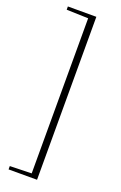

<svg xmlns="http://www.w3.org/2000/svg" viewBox="-160 -755 578 919"><g transform="rotate(20 129.0 -295.0)"><path d="M161 -710.5V119.5H16V102.5L126.5 99.5V-690.5L16 -694V-710.5Z"/></g></svg>

Font: Newsreader 36pt ExtraLight
Style: Regular
Weight: 250
Designer: Hugues Gentile
Foundry: Production Type
Version: Version 1.003